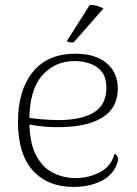

<svg xmlns="http://www.w3.org/2000/svg" viewBox="-20 -726 540 758"><path d="M270 12Q169 12 110 -52.5Q51 -117 51 -245Q51 -369 109 -441.5Q167 -514 278 -514Q329 -514 366 -498Q403 -482 424 -451Q445 -420 445 -375Q445 -300 384 -262Q323 -224 210 -224Q168 -224 134.5 -228.5Q101 -233 70 -238L71 -265Q99 -259 139 -255.5Q179 -252 212 -252Q256 -252 291 -259.5Q326 -267 350.5 -282Q375 -297 387.5 -321.5Q400 -346 400 -378Q400 -420 381.5 -443Q363 -466 334 -475.5Q305 -485 275 -485Q196 -485 146 -427.5Q96 -370 96 -251Q96 -164 121.5 -114.5Q147 -65 189 -44Q231 -23 278 -23Q330 -23 374.5 -46Q419 -69 432 -119Q441 -115 445 -105.5Q449 -96 440 -74Q421 -30 375 -9Q329 12 270 12ZM388 -692 271 -559Q265 -558 255.5 -559Q246 -560 244 -564L334 -706Q345 -707 354.5 -705Q364 -703 372.5 -700Q381 -697 388 -692Z"/></svg>

Font: Arima ExtraLight
Style: Regular
Weight: 250
Designer: Joana Correia and Natanael Gama
Foundry: NDISCOVER
Version: Version 1.101;gftools[0.9.23]